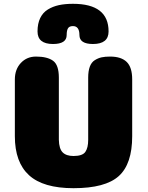

<svg xmlns="http://www.w3.org/2000/svg" viewBox="-20 -982 777 1008"><path d="M674 -565V-267Q674 -121 603.5 -57.5Q533 6 366 6Q207 6 132.5 -62Q58 -130 58 -267V-565Q58 -618 89.5 -651.5Q121 -685 169 -685Q228 -685 258.5 -663Q289 -641 289 -574V-248Q290 -201 309 -182Q328 -163 366 -163Q413 -163 428 -184.5Q443 -206 443 -248V-575Q443 -609 451.5 -632Q460 -655 477.5 -666Q495 -677 513.5 -681Q532 -685 558 -685Q616 -685 645 -657Q674 -629 674 -565ZM363 -845Q344 -845 337 -833.5Q330 -822 330 -798Q330 -751 258 -751Q177 -751 177 -817Q177 -858 191 -887Q205 -916 231 -932Q257 -948 289 -955Q321 -962 363 -962Q550 -962 550 -817Q550 -751 468 -751Q397 -751 397 -798Q397 -845 363 -845Z"/></svg>

Font: Coiny
Style: Regular
Weight: 400
Version: Version 001.001